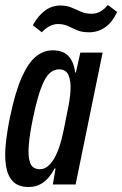

<svg xmlns="http://www.w3.org/2000/svg" viewBox="-20 -737 488 767"><path d="M95 10Q52 10 30.5 -13.5Q9 -37 3.5 -77Q-2 -117 3.5 -166.5Q9 -216 20 -269Q41 -371 67.5 -429.5Q94 -488 124.5 -512Q155 -536 190 -536Q232 -536 253.5 -513Q275 -490 280 -448L283 -447L301 -527H390L282 0H191L202 -64H198Q160 10 95 10ZM140 -61Q169 -61 193.5 -99Q218 -137 235 -220L249 -291Q259 -335 261.5 -373.5Q264 -412 254 -436Q244 -460 216 -460Q179 -460 155.5 -412Q132 -364 112 -266Q99 -204 95 -157.5Q91 -111 100.5 -86Q110 -61 140 -61ZM336 -608Q307 -608 287.5 -616.5Q268 -625 251 -633Q234 -641 212 -641Q178 -641 147 -608L111 -636Q155 -715 221 -715Q247 -715 266.5 -706.5Q286 -698 304.5 -690Q323 -682 346 -682Q382 -682 411 -717L448 -689Q428 -647 399.5 -627.5Q371 -608 336 -608Z"/></svg>

Font: Mona Sans Condensed Medium
Style: Italic
Weight: 500
Width: 3
Italic angle: -11.7°
Designer: Deni Anggara
Foundry: GitHub
Version: Version 1.001; ttfautohint (v1.8.4.7-5d5b);gftools[0.9.31]